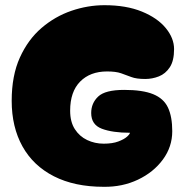

<svg xmlns="http://www.w3.org/2000/svg" viewBox="-20 -720 715 739"><path d="M379 -1Q267 -1 187.5 -41.5Q108 -82 66.5 -156.5Q25 -231 25 -332Q25 -429 56.5 -498.5Q88 -568 140 -612.5Q192 -657 255 -678.5Q318 -700 382 -700Q466 -700 526 -675.5Q586 -651 618 -612Q650 -573 650 -531Q650 -486 633.5 -461Q617 -436 591.5 -426Q566 -416 539 -416Q505 -416 485.5 -423.5Q466 -431 446 -438Q426 -445 392 -445Q327 -445 288.5 -406Q250 -367 250 -294Q250 -251 268 -223Q286 -195 315.5 -181Q345 -167 379 -167Q413 -167 435.5 -175.5Q458 -184 469 -194Q480 -204 480 -209Q413 -209 372 -224.5Q331 -240 331 -285Q331 -323 358 -348.5Q385 -374 458 -374Q529 -374 569.5 -357.5Q610 -341 626.5 -306Q643 -271 643 -215Q643 -155 607 -106Q571 -57 511 -28.5Q451 0 379 -1Z"/></svg>

Font: Cherry Bomb One
Style: Regular
Weight: 400
Designer: satsuyako
Foundry: satsuyako
Version: Version 4.100; ttfautohint (v1.8.3)